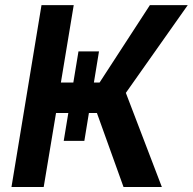

<svg xmlns="http://www.w3.org/2000/svg" viewBox="-20 -748 771 768"><path d="M293.9 -542.5H376L317.4 -184.6H234.9ZM25.9 0 146 -727.5H274.9L223.6 -418H378.4L579.6 -727.5H731L483.4 -376.5L627.4 0H474.1L367.7 -295.9H204.1L154.8 0Z"/></svg>

Font: Inter 18pt SemiBold
Style: Italic
Weight: 600
Italic angle: -9.3988°
Designer: Rasmus Andersson
Foundry: rsms
Version: Version 4.001;git-66647c0bb